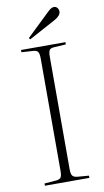

<svg xmlns="http://www.w3.org/2000/svg" viewBox="-101 -970 550 1017"><g transform="rotate(-10 174.5 -462.0)"><path d="M55 0V-12L119 -17Q138 -19 144 -28.5Q150 -38 150 -63V-666Q150 -693 143.5 -703Q137 -713 117 -714L55 -718V-730H294V-718L230 -714Q211 -713 205 -703.5Q199 -694 199 -666V-62Q199 -38 206 -28.5Q213 -19 232 -17L294 -12V0ZM113 -777 107 -785 229 -902Q243 -916 251 -920Q259 -924 266 -924Q277 -924 284 -915.5Q291 -907 291 -896Q291 -874 259 -856Z"/></g></svg>

Font: Display Extralight
Style: Regular
Weight: 200
Designer: Latin by Veronika Burian and Jose Scaglione. Greek by Irene Vlachou. Cyrillic by Vera Evstafieva.
Foundry: TypeTogether
Version: Version 3.002